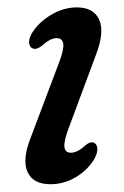

<svg xmlns="http://www.w3.org/2000/svg" viewBox="-20 -476 326 506"><path d="M167 -73.5Q175 -73.5 184 -77.8Q193 -82 205 -93Q219 -104.5 228 -99.5Q235.5 -96 236.5 -85Q237.5 -74 229.5 -58.5Q212 -28.5 180.5 -9.5Q149 9.5 112.5 9.5Q67 9.5 52.5 -23Q38 -55.5 61 -113.5L135 -309.5Q148.5 -344.5 146.8 -360Q145 -375.5 129 -375.5Q112.5 -375.5 90 -355Q75 -344 66 -348.5Q58 -351.5 56.8 -362.5Q55.5 -373.5 64 -388.5Q82 -417.5 114.8 -437Q147.5 -456.5 182.5 -456.5Q227 -456.5 241.5 -423.8Q256 -391 232.5 -330.5L160.5 -137Q148 -103.5 149.8 -88.5Q151.5 -73.5 167 -73.5Z"/></svg>

Font: Fraunces 72pt SuperSoft
Style: Italic
Weight: 400
Italic angle: -16°
Version: Version 1.000;[b76b70a41]